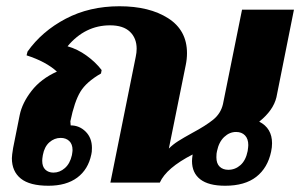

<svg xmlns="http://www.w3.org/2000/svg" viewBox="-20 -584 960 614"><path d="M809 -195Q850 -174 850 -126Q850 -113 847 -99Q836 -47 799.5 -18.5Q763 10 700 10Q647 10 620.5 -10.5Q594 -31 594 -69Q594 -76 596 -90Q512 -47 491 0H333L414 -402Q417 -416 417 -428Q417 -462 395.5 -482.5Q374 -503 332 -503Q252 -503 196 -436Q228 -427 257 -406Q286 -385 305 -360L303 -349Q256 -322 237 -290.5Q218 -259 205 -196L206 -183Q234 -183 254 -163Q274 -143 274 -111Q274 -97 272 -90Q262 -42 227 -16Q192 10 135 10Q75 10 46.5 -13Q18 -36 18 -78Q18 -87 22 -111L43 -216Q51 -255 81 -293.5Q111 -332 162 -355Q127 -387 65 -407L68 -419Q114 -484 190 -524Q266 -564 362 -564Q458 -564 518 -525.5Q578 -487 578 -414Q578 -395 574 -376L520 -109Q533 -122 549.5 -132.5Q566 -143 595 -159Q638 -182 662 -201.5Q686 -221 693 -251L754 -553H920L864 -273Q854 -231 809 -195ZM774 -120Q774 -140 763.5 -151Q753 -162 735 -162Q714 -162 697 -146Q680 -130 674 -101Q672 -94 672 -81Q672 -61 682.5 -51Q693 -41 710 -41Q732 -41 749 -56Q766 -71 772 -101Q774 -115 774 -120ZM212 -104Q212 -123 201.5 -133Q191 -143 174 -143Q154 -143 138 -129Q122 -115 117 -88Q115 -76 115 -70Q115 -51 125 -41.5Q135 -32 151 -32Q171 -32 187.5 -46.5Q204 -61 210 -88Q212 -100 212 -104Z"/></svg>

Font: Trirong ExtraBold
Style: Italic
Weight: 800
Italic angle: -12°
Designer: Katatrad Team
Foundry: CadsonDemak
Version: Version 1.001